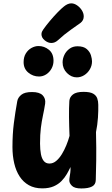

<svg xmlns="http://www.w3.org/2000/svg" viewBox="-20 -1088 653 1122"><path d="M226.9 12.8Q181.8 12.8 148.9 -5.6Q116.1 -24 94.7 -56.8Q73.3 -89.7 63.1 -133.8Q52.8 -178 52.8 -228.6Q52.8 -304.6 61 -368.5Q69.2 -432.4 80.8 -496.4Q84.3 -517.4 104.1 -533.8Q123.8 -550.2 167.2 -550.2Q210.6 -550.2 229.2 -531.2Q247.8 -512.1 243.9 -482.8Q238.2 -446.1 230.9 -412.7Q223.7 -379.2 218.8 -340.6Q214 -302 214 -249.1Q214.2 -213.2 219.2 -187.1Q224.2 -160.9 236.3 -146.6Q248.4 -132.3 268.8 -132.3Q290.1 -132.3 308.1 -147.3Q326 -162.2 340.8 -186.1Q355.6 -209.9 367.3 -238.4Q379.1 -266.9 386.3 -293.8Q383.9 -350 383.3 -403.7Q382.8 -457.4 385.3 -498.6Q387.1 -520.9 406.4 -536.1Q425.8 -551.2 468.1 -551.2Q506 -551.2 524.2 -540.8Q542.3 -530.3 548.3 -513.1Q554.3 -495.8 554.3 -475.6Q554.6 -459.3 554.2 -440.2Q553.8 -421 552.4 -400.2Q551 -379.4 548.1 -358.1Q545.2 -336.8 541 -316Q543.4 -216.3 542.3 -151.4Q541.2 -86.4 539.7 -36.3Q539.4 -9.4 517.9 1.9Q496.3 13.3 455.3 13.3Q416.1 13.3 400.6 -2Q385.1 -17.3 385.1 -33.1Q385.1 -42.9 387 -54.1Q388.9 -65.2 390.8 -79.6Q392.7 -93.9 391.9 -112Q383.1 -92.9 370.8 -71.3Q358.4 -49.8 339.8 -30.5Q321.2 -11.2 293.7 0.8Q266.1 12.8 226.9 12.8ZM208.1 -640.9Q172.8 -640.9 145.4 -663.7Q118 -686.4 118 -724.9Q118 -754.8 131 -775.8Q144 -796.9 164.2 -807.9Q184.3 -819 205 -819Q239 -819 265.8 -797.2Q292.7 -775.4 292.7 -732.6Q292.7 -708.3 281.1 -687.1Q269.4 -665.9 250 -653.4Q230.6 -640.9 208.1 -640.9ZM428.6 -635.9Q396.8 -635.9 371.3 -661.4Q345.8 -686.9 345.8 -723.6Q345.8 -745 355.9 -766.7Q366 -788.3 385.7 -802.9Q405.4 -817.6 432.6 -817.6Q468.8 -817.6 487.2 -801.2Q505.6 -784.8 511.6 -764.3Q517.7 -743.9 517.7 -729.4Q517.7 -704.7 505.2 -683.1Q492.7 -661.6 472.2 -648.7Q451.8 -635.9 428.6 -635.9ZM279.9 -836.8Q260.4 -836.8 241.4 -852.2Q222.3 -867.7 222.3 -887.9Q222.3 -896.3 225.6 -903.4Q228.9 -910.4 233.6 -916.9Q249.2 -939 271.5 -965.6Q293.8 -992.1 316.3 -1015.4Q338.9 -1038.7 353.7 -1050.2Q364.2 -1058.8 375.1 -1063.6Q385.9 -1068.4 396.8 -1068.4Q413.4 -1068.4 430.4 -1056.8Q447.4 -1045.1 458.4 -1027.7Q469.3 -1010.3 469.3 -992.1Q469.3 -969.1 450.7 -954.3Q435.9 -943.4 396.4 -915.9Q357 -888.4 317.9 -852.4Q300.7 -836.8 279.9 -836.8Z"/></svg>

Font: Playpen Sans
Style: Regular
Weight: 400
Designer: Laura Meseguer, Veronika Burian, José Scaglione, Kostas Bartsokas, Vera Evstafieva, Tom Grace, Yorlmar Campos
Foundry: TypeTogether
Version: Version 2.000